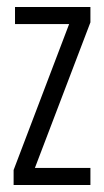

<svg xmlns="http://www.w3.org/2000/svg" viewBox="-20 -530 298 550"><path d="M19 0V-43L178 -461H23V-510H239V-466L80 -49H239V0Z"/></svg>

Font: Saira UltraCondensed
Style: Regular
Weight: 400
Width: 1
Designer: Hector Gatti with collaboration of the Omnibus-Type team
Foundry: Omnibus-Type
Version: Version 1.101